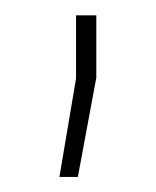

<svg xmlns="http://www.w3.org/2000/svg" viewBox="-20 -782 206 254"><path d="M80.6 -761.7H107.4V-679.2L83 -547.9H58.6L80.6 -678.2Z"/></svg>

Font: Roboto-Thin
Style: Regular
Weight: 250
Designer: Google
Version: Version 1.100141; 2013; ttfautohint (v0.94.14-c901) -l 8 -r 